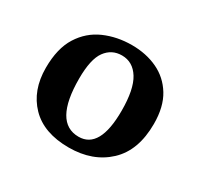

<svg xmlns="http://www.w3.org/2000/svg" viewBox="-93 -855 629 606"><g transform="rotate(30 222.0 -552.0)"><path d="M218 -362Q127 -362 78.5 -412Q30 -462 30 -544Q30 -615 57.5 -658.5Q85 -702 130.5 -722Q176 -742 230 -742Q282 -742 323.5 -722.5Q365 -703 389.5 -663Q414 -623 414 -561Q414 -464 359.5 -413Q305 -362 218 -362ZM228 -407Q305 -407 305 -546Q305 -624 282 -661Q259 -698 219 -698Q182 -698 160 -668Q138 -638 138 -567Q138 -407 228 -407Z"/></g></svg>

Font: Literata 36pt SemiBold
Style: Regular
Weight: 600
Designer: Latin by Veronika Burian and Jose Scaglione. Greek by Irene Vlachou. Cyrillic by Vera Evstafieva.
Foundry: TypeTogether
Version: Version 3.002